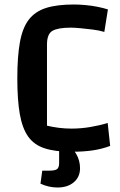

<svg xmlns="http://www.w3.org/2000/svg" viewBox="-20 -660 534 854"><path d="M470 -11Q433 3 392 9Q351 15 297 15Q225 15 178 -0.5Q131 -16 105 -53Q79 -90 68 -153Q57 -216 57 -312Q57 -408 68.5 -472Q80 -536 108 -572.5Q136 -609 184.5 -624.5Q233 -640 309 -640Q331 -640 359.5 -637.5Q388 -635 415 -629.5Q442 -624 460 -618L444 -518Q421 -525 392.5 -528.5Q364 -532 338 -534.5Q312 -537 295 -537Q238 -537 213.5 -523Q189 -509 189 -462V-101Q214 -95 241.5 -91.5Q269 -88 298 -88Q340 -88 381.5 -95Q423 -102 459 -113ZM236 174Q197 174 160 157L168 99H200Q225 99 234 92Q243 85 243 65V-21H272Q300 -7 318 23Q336 53 336 88Q336 127 308.5 150.5Q281 174 236 174Z"/></svg>

Font: Changa ExtraLight Medium
Style: Regular
Weight: 500
Version: Version 3.002; ttfautohint (v1.8.2)